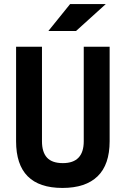

<svg xmlns="http://www.w3.org/2000/svg" viewBox="-20 -926 626 956"><path d="M291 9.8Q60.1 9.8 60.1 -222.7V-693.4H189V-222.7Q189 -168.5 214.1 -141.1Q239.3 -113.8 293 -113.8Q397 -113.8 397 -222.7V-693.4H525.9V-222.7Q525.9 -106.4 466.1 -48.3Q406.2 9.8 291 9.8ZM220.7 -771.5 329.1 -905.8H506.8L358.4 -771.5Z"/></svg>

Font: CaskaydiaMono NF
Style: Bold
Weight: 700
Designer: Aaron Bell
Foundry: Saja Typeworks
Version: Version 2111.001; ttfautohint (v1.8.4);Nerd Fonts 3.1.1